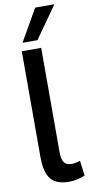

<svg xmlns="http://www.w3.org/2000/svg" viewBox="-106 -1003 490 1053"><g transform="rotate(-10 139.5 -476.5)"><path d="M166 -740V-161Q166 -129 173 -112.5Q180 -96 192 -90Q204 -84 219 -84Q230 -84 242 -86Q254 -88 268 -93L279 -9Q261 -1 238 4.5Q215 10 189 10Q147 10 117.5 -4.5Q88 -19 73 -54.5Q58 -90 58 -152V-740ZM70 -785 172 -963H279L153 -785Z"/></g></svg>

Font: Georama ExtraCondensed Thin Medium
Style: Regular
Weight: 500
Version: Version 1.001